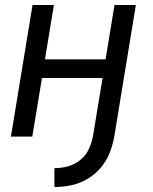

<svg xmlns="http://www.w3.org/2000/svg" viewBox="-20 -550 616 773"><path d="M199 203Q232 203 266 196Q300 189 331 171Q362 153 385.5 125.5Q409 98 421.5 65.5Q434 33 440 0L527 -530H441L405 -311H161L197 -530H111L24 0H110L149 -236H393L354 0Q349 26 337 51.5Q325 77 302 95Q279 113 252.5 120Q226 127 199 127Z"/></svg>

Font: Iosevka Sparkle Oblique
Style: Regular
Weight: 400
Italic angle: -9°
Designer: Belleve Invis
Foundry: Belleve Invis
Version: Version 4.5.0; ttfautohint (v1.8.3)